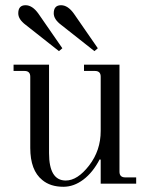

<svg xmlns="http://www.w3.org/2000/svg" viewBox="-20 -704 574 736"><path d="M214 -684Q240 -684 263 -652L355 -519L342 -508L214 -609Q186 -630 186 -653Q186 -684 214 -684ZM78 -684Q104 -684 127 -652L219 -519L206 -508L78 -609Q50 -630 50 -653Q50 -684 78 -684ZM223 12Q173 12 142 -14Q96 -51 96 -137V-410Q96 -432 74 -432H32V-456H168V-117Q168 -12 232 -12Q277 -12 321.5 -69.5Q366 -127 366 -202V-410Q366 -432 344 -432H302V-456H438V-46Q438 -24 460 -24H502V0H366V-92L362 -93Q336 -43 299.5 -15.5Q263 12 223 12Z"/></svg>

Font: Old Standard TT
Style: Regular
Weight: 400
Designer: Alexey Kryukov <alexios@thessalonica.org.ru>
Version: Version 1.0